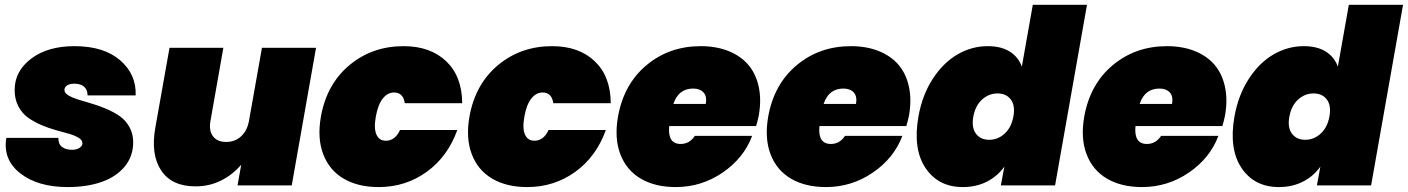

<svg xmlns="http://www.w3.org/2000/svg" viewBox="-20 -760 5771 787"><path d="M525.9 -176.8Q525.9 -118.7 490.7 -76.7Q455.6 -34.7 395.5 -13.9Q335.4 6.8 257.8 6.8Q134.8 6.8 63 -49.6Q-8.8 -106 5.9 -194.8H219.2Q218.8 -169.9 233.9 -158Q249 -146 275.9 -146Q293.5 -146 305.7 -153.8Q317.9 -161.6 317.9 -172.9Q317.9 -185.5 302.5 -195.1Q287.1 -204.6 262.7 -211.7Q238.3 -218.8 208.5 -226.8Q178.7 -234.9 149.2 -247.6Q119.6 -260.3 95.2 -277.6Q70.8 -294.9 55.4 -324Q40 -353 40 -391.1Q40 -468.3 107.7 -519.5Q175.3 -570.8 285.2 -570.8Q405.3 -570.8 472.2 -513.2Q539.1 -455.6 536.1 -369.1H338.9Q338.9 -391.6 325 -404.3Q311 -417 284.2 -417Q267.1 -417 255.6 -410.2Q244.1 -403.3 244.1 -391.1Q244.1 -378.9 259.8 -369.4Q275.4 -359.9 300 -352.1Q324.7 -344.2 354.7 -335.7Q384.8 -327.1 415 -314.2Q445.3 -301.3 470 -284.4Q494.6 -267.6 510.3 -239.7Q525.9 -211.9 525.9 -176.8Z M1275.4 -564 1175.8 0H953.6L968.8 -85Q935.5 -45.4 887.7 -20.8Q839.8 3.9 780.8 3.9Q684.1 3.9 640.6 -61.3Q597.2 -126.5 616.7 -236.8L674.8 -564H895.5L842.8 -265.1Q835.4 -224.6 853 -201.4Q870.6 -178.2 906.7 -178.2Q943.4 -178.2 968.3 -201.2Q993.2 -224.1 1000.5 -264.2L1053.7 -564Z M1295.4 -282.2Q1319.3 -415.5 1412.6 -493.2Q1505.9 -570.8 1634.3 -570.8Q1744.1 -570.8 1809.1 -508.8Q1874 -446.8 1874.5 -336.9H1639.2Q1632.8 -380.9 1595.2 -380.9Q1568.8 -380.9 1549.1 -356.2Q1529.3 -331.5 1520.5 -282.2Q1511.7 -232.9 1523.2 -208Q1534.7 -183.1 1561.5 -183.1Q1599.6 -183.1 1619.6 -227.1H1854.5Q1814.9 -117.2 1728.5 -55.2Q1642.1 6.8 1532.2 6.8Q1447.8 6.8 1388.9 -27.6Q1330.1 -62 1304.9 -127.9Q1279.8 -193.8 1295.4 -282.2Z M1904.3 -282.2Q1928.2 -415.5 2021.5 -493.2Q2114.7 -570.8 2243.2 -570.8Q2353 -570.8 2418 -508.8Q2482.9 -446.8 2483.4 -336.9H2248Q2241.7 -380.9 2204.1 -380.9Q2177.7 -380.9 2158 -356.2Q2138.2 -331.5 2129.4 -282.2Q2120.6 -232.9 2132.1 -208Q2143.6 -183.1 2170.4 -183.1Q2208.5 -183.1 2228.5 -227.1H2463.4Q2423.8 -117.2 2337.4 -55.2Q2251 6.8 2141.1 6.8Q2056.6 6.8 1997.8 -27.6Q1939 -62 1913.8 -127.9Q1888.7 -193.8 1904.3 -282.2Z M2821.3 -397Q2761.2 -397 2740.2 -334H2873Q2878.4 -365.7 2863.5 -381.3Q2848.6 -397 2821.3 -397ZM3063 -203.1Q3028.8 -111.8 2941.9 -52.5Q2855 6.8 2750 6.8Q2665.5 6.8 2606.7 -27.6Q2547.9 -62 2522.7 -127.9Q2497.6 -193.8 2513.2 -282.2Q2537.1 -415.5 2630.4 -493.2Q2723.6 -570.8 2852.1 -570.8Q2915 -570.8 2964.8 -551.3Q3014.6 -531.7 3046.1 -495.6Q3077.6 -459.5 3089.6 -406Q3101.6 -352.5 3090.3 -287.1Q3084.5 -258.8 3079.1 -243.2H2723.1Q2715.8 -169.9 2770 -169.9Q2806.2 -169.9 2828.1 -203.1Z M3437 -397Q3377 -397 3356 -334H3488.8Q3494.1 -365.7 3479.2 -381.3Q3464.4 -397 3437 -397ZM3678.7 -203.1Q3644.5 -111.8 3557.6 -52.5Q3470.7 6.8 3365.7 6.8Q3281.2 6.8 3222.4 -27.6Q3163.6 -62 3138.4 -127.9Q3113.3 -193.8 3128.9 -282.2Q3152.8 -415.5 3246.1 -493.2Q3339.4 -570.8 3467.8 -570.8Q3530.8 -570.8 3580.6 -551.3Q3630.4 -531.7 3661.9 -495.6Q3693.4 -459.5 3705.3 -406Q3717.3 -352.5 3706.1 -287.1Q3700.2 -258.8 3694.8 -243.2H3338.9Q3331.5 -169.9 3385.7 -169.9Q3421.9 -169.9 3443.8 -203.1Z M3744.6 -282.2Q3760.3 -370.6 3803.5 -437Q3846.7 -503.4 3905 -537.1Q3963.4 -570.8 4028.8 -570.8Q4083.5 -570.8 4118.9 -548.6Q4154.3 -526.4 4168.5 -486.8L4213.4 -740.2H4435.5L4304.7 0H4082.5L4096.7 -77.1Q4068.8 -37.6 4025.1 -15.4Q3981.4 6.8 3926.8 6.8Q3826.2 6.8 3773.7 -71.3Q3721.2 -149.4 3744.6 -282.2ZM4097.9 -212.2Q4125.5 -237.3 4133.8 -282.2Q4142.1 -327.1 4123.3 -352.1Q4104.5 -377 4068.8 -377Q4033.2 -377 4005.6 -352.1Q3978 -327.1 3969.7 -282.2Q3961.4 -237.3 3980.2 -212.2Q3999 -187 4034.7 -187Q4070.3 -187 4097.9 -212.2Z M4732.4 -397Q4672.4 -397 4651.4 -334H4784.2Q4789.6 -365.7 4774.7 -381.3Q4759.8 -397 4732.4 -397ZM4974.1 -203.1Q4939.9 -111.8 4853 -52.5Q4766.1 6.8 4661.1 6.8Q4576.7 6.8 4517.8 -27.6Q4459 -62 4433.8 -127.9Q4408.7 -193.8 4424.3 -282.2Q4448.2 -415.5 4541.5 -493.2Q4634.8 -570.8 4763.2 -570.8Q4826.2 -570.8 4876 -551.3Q4925.8 -531.7 4957.3 -495.6Q4988.8 -459.5 5000.7 -406Q5012.7 -352.5 5001.5 -287.1Q4995.6 -258.8 4990.2 -243.2H4634.3Q4627 -169.9 4681.2 -169.9Q4717.3 -169.9 4739.3 -203.1Z M5040 -282.2Q5055.7 -370.6 5098.9 -437Q5142.1 -503.4 5200.4 -537.1Q5258.8 -570.8 5324.2 -570.8Q5378.9 -570.8 5414.3 -548.6Q5449.7 -526.4 5463.9 -486.8L5508.8 -740.2H5731L5600.1 0H5377.9L5392.1 -77.1Q5364.3 -37.6 5320.6 -15.4Q5276.9 6.8 5222.2 6.8Q5121.6 6.8 5069.1 -71.3Q5016.6 -149.4 5040 -282.2ZM5393.3 -212.2Q5420.9 -237.3 5429.2 -282.2Q5437.5 -327.1 5418.7 -352.1Q5399.9 -377 5364.3 -377Q5328.6 -377 5301 -352.1Q5273.4 -327.1 5265.1 -282.2Q5256.8 -237.3 5275.6 -212.2Q5294.4 -187 5330.1 -187Q5365.7 -187 5393.3 -212.2Z"/></svg>

Font: SVN-Poppins Black
Style: Italic
Weight: 900
Italic angle: -10°
Designer: Ninad Kale (Devanagari), Jonny Pinhorn (Latin)
Foundry: Indian Type Foundry
Version: Version 3.002 2017